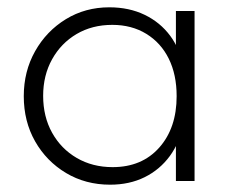

<svg xmlns="http://www.w3.org/2000/svg" viewBox="-20 -495 627 525"><path d="M281 10Q214 10 160.5 -22Q107 -54 76 -108.5Q45 -163 45 -232Q45 -300 76 -355Q107 -410 160 -442.5Q213 -475 279 -475Q333 -475 375.5 -454.5Q418 -434 445.5 -397Q473 -360 481 -309V-157Q472 -106 444.5 -68.5Q417 -31 375.5 -10.5Q334 10 281 10ZM288 -38Q368 -38 415.5 -91.5Q463 -145 463 -232Q463 -291 441.5 -334.5Q420 -378 380 -402.5Q340 -427 287 -427Q232 -427 189.5 -402Q147 -377 122.5 -333Q98 -289 98 -233Q98 -176 122.5 -132Q147 -88 190 -63Q233 -38 288 -38ZM461 0V-125L472 -239L461 -352V-465H512V0Z"/></svg>

Font: Outfit Thin ExtraLight
Style: Regular
Weight: 250
Version: Version 1.100;gftools[0.9.27]